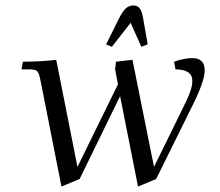

<svg xmlns="http://www.w3.org/2000/svg" viewBox="-20 -663 797 697"><path d="M58.1 -411.1 63 -439Q124 -439 184.1 -445.8L261.2 -57.1L408.2 -356.9L397.9 -411.1L400.9 -439L460.9 -445.8L539.1 -57.1L653.8 -291Q678.2 -339.8 678.2 -369.1Q678.2 -411.1 617.2 -411.1L611.8 -439Q649.4 -452.1 679.2 -452.1Q699.7 -452.1 711.4 -441.2Q723.1 -430.2 723.1 -408.2Q723.1 -368.2 678.2 -278.8L546.9 -13.2L481 14.2L416 -314L269 -13.2L203.1 14.2L127 -371.1Q122.1 -396 116 -403.6Q109.9 -411.1 88.9 -411.1ZM365.2 -502 411.1 -594.2Q424.8 -621.6 436.5 -632.3Q448.2 -643.1 463.9 -643.1Q479.5 -643.1 487.5 -632.3Q495.6 -621.6 500 -594.2L516.1 -502L493.2 -493.2L454.1 -580.1L386.2 -493.2Z"/></svg>

Font: Dihjauti
Style: Italic
Weight: 400
Italic angle: -9°
Designer: T. Christopher White
Version: Version 3.0.0